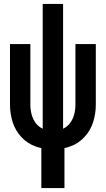

<svg xmlns="http://www.w3.org/2000/svg" viewBox="-20 -755 540 980"><path d="M191 205V1Q177 -2 163 -7Q120 -22 89 -55.5Q58 -89 44.5 -132Q31 -175 31 -220V-530H135V-220Q135 -195 141.5 -170.5Q148 -146 163 -126Q177 -108 198 -98V-735H302V-98Q323 -108 337 -126Q352 -146 358.5 -170.5Q365 -195 365 -220V-530H469V-220Q469 -175 455.5 -132Q442 -89 411 -55.5Q380 -22 337 -7Q323 -2 309 1V205Z"/></svg>

Font: Iosevka SS01
Style: Bold
Weight: 700
Monospace: yes
Designer: Belleve Invis
Foundry: Belleve Invis
Version: 2.3.3; ttfautohint (v1.8.3)